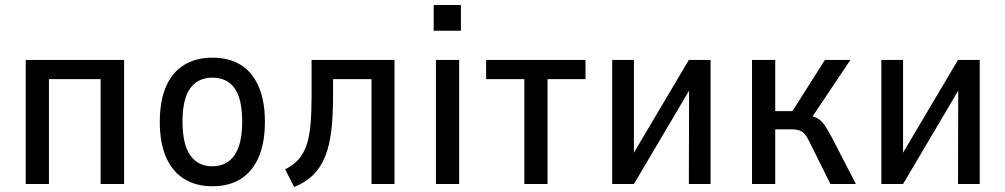

<svg xmlns="http://www.w3.org/2000/svg" viewBox="-20 -737 4027 769"><path d="M83 0V-497H477V0H383V-420H176V0Z M831 9Q765 9 717.5 -20.5Q670 -50 645 -107.5Q620 -165 620 -249Q620 -333 645 -390.5Q670 -448 717.5 -477Q765 -506 831 -506Q898 -506 944.5 -477Q991 -448 1016 -390.5Q1041 -333 1041 -249Q1041 -165 1016 -107.5Q991 -50 944.5 -20.5Q898 9 831 9ZM830 -71Q888 -71 919 -115Q950 -159 950 -250Q950 -341 919.5 -383.5Q889 -426 831 -426Q773 -426 742 -383.5Q711 -341 711 -250Q711 -159 742 -115Q773 -71 830 -71Z M1158 12 1122 -59Q1155 -75 1176 -99Q1197 -123 1208.5 -158Q1220 -193 1224 -241.5Q1228 -290 1228 -354V-497H1560V0H1468V-420H1314V-352Q1314 -273 1307 -214Q1300 -155 1282.5 -111Q1265 -67 1235 -37Q1205 -7 1158 12Z M1717 -614V-717H1826V-614ZM1726 0V-497H1819V0Z M2080 0V-420H1927V-497H2325V-420H2173V0Z M2432 0V-497H2519V-107H2508L2739 -497H2826V0H2739L2740 -391H2750L2519 0Z M2992 0V-497H3085V-292H3154L3284 -497H3386L3224 -255L3213 -276Q3241 -271 3256.5 -261.5Q3272 -252 3284 -234Q3296 -216 3312 -186L3408 0H3306L3230 -153Q3220 -174 3211.5 -188.5Q3203 -203 3189.5 -211Q3176 -219 3151 -219H3085V0Z M3510 0V-497H3597V-107H3586L3817 -497H3904V0H3817L3818 -391H3828L3597 0Z"/></svg>

Font: Nunito Sans 7pt Condensed Medium
Style: Regular
Weight: 500
Width: 3
Designer: Vernon Adams
Foundry: Vernon Adams
Version: Version 3.101;gftools[0.9.27]